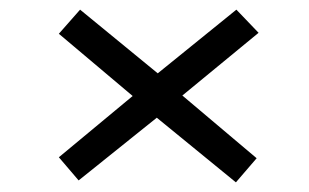

<svg xmlns="http://www.w3.org/2000/svg" viewBox="-20 -523 640 398"><path d="M469 -145 305 -279 143 -149 102 -197 255 -324 102 -453 146 -503 307 -371 470 -503 516 -455 358 -325 512 -195Z"/></svg>

Font: Inconsolata Expanded
Style: Regular
Weight: 400
Width: 7
Monospace: yes
Designer: Raph Levien, Cyreal, Brenton Simpson
Foundry: Raph Levien, Cyreal, Google
Version: Version 3.000; ttfautohint (v1.8.2.53-6de2)